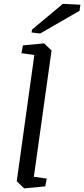

<svg xmlns="http://www.w3.org/2000/svg" viewBox="-20 -994 449 1024"><path d="M102.5 -752 215.3 -762.7 254.9 -724.6 160.6 -51.3 229.5 -41.5 221.2 0 108.9 10.7 69.3 -27.3 163.1 -700.7 94.2 -710.4ZM150.9 -836.4 315.4 -973.6 408.7 -968.8 404.3 -936.5 194.3 -815.4 148.4 -820.8Z"/></svg>

Font: NoticiaText-Italic
Style: Italic
Weight: 400
Italic angle: -8°
Designer: JM Sole
Foundry: JM Sole
Version: Version 1.003